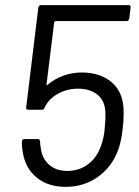

<svg xmlns="http://www.w3.org/2000/svg" viewBox="-20 -720 539 747"><path d="M461 -275Q461 -246 457 -216Q451 -165 438 -132Q413 -68 359 -30.5Q305 7 236 7Q167 7 123 -29Q79 -65 69 -125Q65 -145 65 -169Q65 -173 68 -176Q71 -179 75 -179H127Q136 -179 136 -169Q136 -156 138 -149Q142 -106 169.5 -80.5Q197 -55 242 -55Q289 -55 324 -82Q359 -109 374 -156Q379 -169 382.5 -186Q386 -203 387 -216Q391 -252 390 -281Q389 -327 360 -351Q331 -375 284 -375Q241 -375 205 -355Q169 -335 154 -302Q151 -293 143 -293H90Q80 -293 82 -303L129 -690Q131 -700 140 -700H480Q490 -700 488 -690L483 -648Q481 -638 472 -638H196Q193 -638 191 -634L161 -392Q160 -390 161.5 -389Q163 -388 165 -390Q192 -413 226.5 -425.5Q261 -438 298 -438Q366 -438 410 -403.5Q454 -369 460 -306Q461 -295 461 -275Z"/></svg>

Font: Barlow
Style: Italic
Weight: 400
Italic angle: -7°
Designer: Jeremy Tribby
Foundry: Tribby Type
Version: Version 1.408